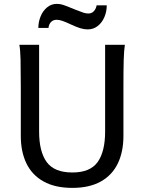

<svg xmlns="http://www.w3.org/2000/svg" viewBox="-20 -940 743 973"><path d="M605.5 -500.5V-251.5Q605.5 -170.9 577.1 -111.8Q548.8 -52.7 491 -20.3Q433.1 12.2 346.7 12.2Q259.3 12.2 200.9 -20.3Q142.6 -52.7 114 -111.8Q85.4 -170.9 85.4 -251.5V-500.5Q85.4 -587.4 84.2 -637Q83 -686.5 78.1 -712.9H178.2V-273.4Q178.2 -171.9 216.6 -118.9Q254.9 -65.9 346.7 -65.9Q437 -65.9 474.9 -118.9Q512.7 -171.9 512.7 -273.4V-712.9H612.8Q608.4 -685.5 606.9 -635.7Q605.5 -585.9 605.5 -500.5ZM268.1 -920.4Q283.7 -920.4 297.6 -916Q311.5 -911.6 336.4 -901.4L352.5 -895L364.3 -890.1Q391.1 -879.4 403.6 -875.5Q416 -871.6 428.2 -871.6Q444.8 -871.6 455.8 -883.5Q466.8 -895.5 469.7 -913.1H521Q521 -881.3 509 -853.3Q497.1 -825.2 475.1 -808.1Q453.1 -791 424.3 -791Q406.2 -791 387.2 -796.9Q368.2 -802.7 342.8 -814.5Q313 -828.6 296.4 -834.2Q279.8 -839.8 267.1 -839.8Q249.5 -839.8 238.5 -828.4Q227.5 -816.9 225.6 -798.3H174.3Q174.3 -828.6 185.8 -856.9Q197.3 -885.3 218.8 -902.8Q240.2 -920.4 268.1 -920.4Z"/></svg>

Font: Lesson One
Style: Regular
Weight: 400
Designer: But Ko, Victor Gaultney, Annie Olsen, Julie Remington, Don Collingsworth, Eric Hays, Becca Hirsbrunner
Version: Version 1.100